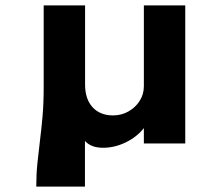

<svg xmlns="http://www.w3.org/2000/svg" viewBox="-20 -532 824 712"><path d="M114.5 160H295V-9.5Q317.5 16 362 16Q405 16 446.2 -4Q487.5 -24 513.5 -57V0H667V-512H513.5V-212Q513.5 -182.5 498 -158Q482.5 -133.5 456.5 -118.8Q430.5 -104 399.5 -104Q351 -104 323.2 -134.5Q295.5 -165 295.5 -218.5V-512H142V-211Q142 -149.5 137.8 -101Q133.5 -52.5 128.2 -10.5Q123 31.5 118.8 72.5Q114.5 113.5 114.5 160Z"/></svg>

Font: Spartan
Style: Bold
Weight: 700
Designer: Matt Bailey, Mirko Velimirovic
Foundry: Matt Bailey
Version: Version 1.003; ttfautohint (v1.8.3)